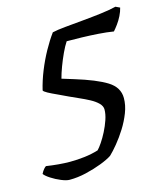

<svg xmlns="http://www.w3.org/2000/svg" viewBox="-155 -648 718 833"><g transform="rotate(-15 204.0 -232.0)"><path d="M55 105Q41 105 18 95.5Q-5 86 -25 73Q-45 60 -52 50Q-46 38 -39.5 30.5Q-33 23 -29 21Q-3 25 25 27.5Q53 30 77 30Q110 30 143 26Q176 22 205 13Q214 4 226.5 -14.5Q239 -33 251 -56.5Q263 -80 271.5 -105Q280 -130 280 -151Q280 -166 266.5 -179.5Q253 -193 231.5 -204.5Q210 -216 187 -226Q164 -236 145 -245Q123 -256 99.5 -266.5Q76 -277 59.5 -286Q43 -295 42 -300Q52 -342 69 -384Q86 -426 107 -464Q128 -502 150 -532Q171 -537 208 -540.5Q245 -544 288.5 -548Q332 -552 372.5 -557Q413 -562 441 -569L460 -560Q456 -543 447 -525Q438 -507 427 -492Q416 -477 407 -467Q376 -472 339.5 -474.5Q303 -477 266.5 -478Q230 -479 198 -479Q186 -461 173.5 -434Q161 -407 150.5 -379Q140 -351 134 -328L186 -312Q281 -283 327.5 -254Q374 -225 374 -177Q374 -145 361 -111.5Q348 -78 328.5 -47Q309 -16 288 9.5Q267 35 251 50Q233 62 200.5 74.5Q168 87 130 96Q92 105 55 105Z"/></g></svg>

Font: Texturina Medium 12pt Medium
Style: Italic
Weight: 500
Italic angle: -11°
Version: Version 1.002